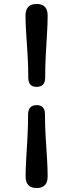

<svg xmlns="http://www.w3.org/2000/svg" viewBox="-20 -791 385 967"><path d="M207.5 -400Q207.5 -353.5 164 -353.5Q122.5 -353.5 122.5 -400Q122.5 -456.5 119 -513.2Q115.5 -570 112 -621.5Q108.5 -673 108.5 -712.5Q108.5 -771 164.5 -771Q220 -771 220 -712.5Q220 -673 216.8 -621.5Q213.5 -570 210.5 -513Q207.5 -456 207.5 -400ZM121.5 -215Q121.5 -261.5 165 -261.5Q206.5 -261.5 206.5 -215Q206.5 -158.5 210 -101.8Q213.5 -45 216.8 6.5Q220 58 220 97.5Q220 156 164.5 156Q109 156 109 97.5Q109 58 112.2 6.5Q115.5 -45 118.5 -102Q121.5 -159 121.5 -215Z"/></svg>

Font: Fraunces 9pt S100
Style: Bold
Weight: 700
Version: Version 1.000; ttfautohint (v1.8.3)